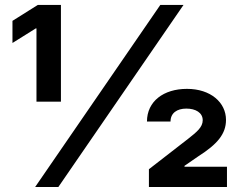

<svg xmlns="http://www.w3.org/2000/svg" viewBox="-20 -747 956 767"><path d="M120.4 0H213.1L713.1 -727.3H620.4ZM29.8 -575.3 122.9 -633.5H125.7V-340.9H223.4V-727.3H131L29.8 -663.7ZM567.1 -261.4H661.2C661.2 -295.5 687.1 -313.2 724.4 -313.2C761.4 -313.2 789.8 -296.9 789.8 -266.7C789.8 -238.6 765.6 -219.5 731.9 -192.8L574.9 -71V0H886.7V-81H717V-84.5L772.7 -122.9C848.4 -171.2 882.8 -212 882.8 -268.1C882.8 -337.4 821.7 -392 726.9 -392C633.5 -392 567.1 -342.3 567.1 -261.4Z"/></svg>

Font: GiG Sans
Style: Bold
Weight: 700
Designer: Andreas Faust
Version: Version 1.100;FEAKit 1.0